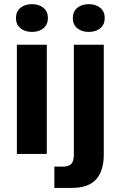

<svg xmlns="http://www.w3.org/2000/svg" viewBox="-20 -756 593 943"><path d="M62.9 -536.3H209.9V0H62.9ZM58.4 -667.4Q58.4 -699.3 80.3 -717.4Q102.1 -735.6 136.9 -735.6Q171.6 -735.6 193.4 -717.4Q215.3 -699.3 215.3 -667.4Q215.3 -635.6 193.4 -617.4Q171.6 -599.3 136.9 -599.3Q102.1 -599.3 80.3 -617.4Q58.4 -635.6 58.4 -667.4ZM247 62.3H288Q307.4 62.3 319.6 56.4Q331.9 50.4 337.3 37.3Q342.7 24.1 342.7 2.1V-536.3H489.7V2.1Q489.7 82.9 452.1 124.9Q414.4 167 331.9 167H247ZM337.6 -667.4Q337.6 -699.3 359.4 -717.4Q381.3 -735.6 416 -735.6Q450.7 -735.6 472.6 -717.4Q494.4 -699.3 494.4 -667.4Q494.4 -635.6 472.6 -617.4Q450.7 -599.3 416 -599.3Q381.3 -599.3 359.4 -617.4Q337.6 -635.6 337.6 -667.4Z"/></svg>

Font: Mona Sans VF XLt
Style: Regular
Weight: 200
Designer: Deni Anggara
Foundry: GitHub
Version: Version 2.000;Glyphs 3.2.3 (3260)